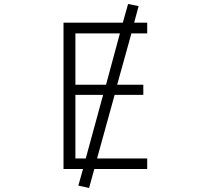

<svg xmlns="http://www.w3.org/2000/svg" viewBox="-20 -845 1040 961"><path d="M409.2 -51.8 496.1 -370.1H357.4V-51.8ZM637.7 -677.7 566.4 -420.9H697.3V-370.1H553.7L465.8 -51.8H716.8V1H452.1L425.8 95.7L372.1 84L395.5 1H297.9V-731.4H594.7L621.1 -825.2L673.8 -814.5L651.4 -731.4H716.8V-677.7ZM357.4 -677.7V-420.9H510.7L580.1 -677.7Z"/></svg>

Font: GenEi Gothic M Light
Style: Regular
Weight: 300
Designer: o_tamon (Modified); [Source Han Sans]
Ryoko NISHIZUKA  (kana & ideographs); Paul D. Hunt (Latin, Greek & Cyrillic); Wenl
Version: Version 1.1a;Original Version 1.004